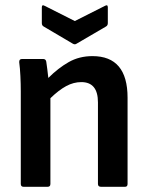

<svg xmlns="http://www.w3.org/2000/svg" viewBox="-20 -719 572 739"><path d="M71 0Q60 0 60 -11V-367Q60 -396 58.5 -426.5Q57 -457 54 -479Q53 -492 65 -492H146Q156 -492 158 -482Q160 -470 162 -453Q164 -436 166 -419Q204 -457 244.5 -480Q285 -503 336 -503Q471 -503 471 -343V-11Q471 0 461 0H369Q357 0 357 -11V-325Q357 -403 293 -403Q263 -403 234.5 -387.5Q206 -372 174 -341V-11Q174 0 163 0ZM260 -551 148 -617Q141 -621 141 -630V-691Q141 -703 153 -696L268 -638L383 -696Q395 -703 395 -691V-630Q395 -621 388 -617L275 -551Q268 -546 260 -551Z"/></svg>

Font: Sofia Sans Semi Condensed
Style: Bold
Weight: 700
Designer: Botio Nikoltchev, Ani Petrova
Foundry: lettersoup
Version: Version 4.100; ttfautohint (v1.8.4.7-5d5b)